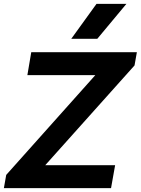

<svg xmlns="http://www.w3.org/2000/svg" viewBox="-42 -969 725 989"><path d="M-10 -68 449 -582H99L119 -700H663L651 -632L191 -118H551L530 0H-22ZM455 -949H609L459 -769H325Z"/></svg>

Font: Bai Jamjuree
Style: Bold Italic
Weight: 700
Italic angle: -10°
Designer: Katatrad Aksorn Co.,Ltd.
Foundry: Cadson Demak Co.,Ltd.
Version: Version 1.000; ttfautohint (v1.6)